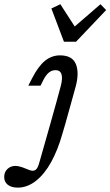

<svg xmlns="http://www.w3.org/2000/svg" viewBox="-118 -685 517 899"><path d="M141.9 -356.5Q125 -356.5 111.3 -345.6Q97.6 -334.7 86.3 -312.9L71.8 -283.9H14.5L32.3 -318.5Q61.3 -375 92.7 -400.4Q124.2 -425.8 162.9 -425.8Q221 -425.8 237.5 -384.3Q254 -342.7 235.5 -276.6L216.1 -206.5H146L166.1 -280.6Q175.8 -316.1 170.2 -336.3Q164.5 -356.5 141.9 -356.5ZM187.1 -102.4 174.2 -58.9Q153.2 16.1 121.8 73.4Q90.3 130.6 50 162.1Q9.7 193.5 -34.7 193.5Q-64.5 193.5 -81.5 180.2Q-98.4 166.9 -98.4 143.5Q-98.4 121 -83.5 106.5Q-68.5 91.9 -46 91.9Q-37.9 91.9 -29 94Q-20.2 96 -12.1 98.8Q-4 101.6 3.2 104.8Q12.1 108.9 21 111.7Q29.8 114.5 35.5 114.5Q42.7 114.5 48.8 110.1Q54.8 105.6 58.9 96.8Q62.9 87.9 66.9 73.4L116.9 -102.4L146 -206.5H216.1ZM379 -637.9 237.9 -489.5H181.5L122.6 -645.2L164.5 -665.3L246.8 -537.9L201.6 -534.7L352.4 -665.3Z"/></svg>

Font: Playfair Micro SmCond SmLight
Style: Italic
Weight: 360
Width: 4
Italic angle: -15.6°
Designer: Claus Eggers Sørensen
Foundry: Claus Eggers Sørensen
Version: Version 2.203;Glyphs 3.3 (3326)